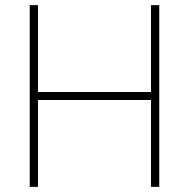

<svg xmlns="http://www.w3.org/2000/svg" viewBox="-20 -727 735 747"><path d="M95.7 -707H127.9V-369.1H567.4V-707H599.6V0H567.4V-337.9H127.9V0H95.7Z"/></svg>

Font: Pretendard Thin
Style: Regular
Weight: 100
Designer: Base glyphs from Inter by Rasmus Andersson; Hangeul glyphs from Noto Sans CJK(Source Han Sans) by Jang Soo-young and Kan
Foundry: Kil Hyung-jin
Version: Version 1.309